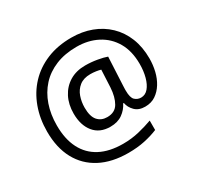

<svg xmlns="http://www.w3.org/2000/svg" viewBox="-168 -912 1235 1200"><g transform="rotate(-30 449.5 -312.5)"><path d="M841 -357Q841 -311 830.5 -267Q820 -223 798 -187.5Q776 -152 744 -130.5Q712 -109 668 -109Q622 -109 595.5 -135.5Q569 -162 563 -196H558Q540 -159 505 -134Q470 -109 417 -109Q341 -109 299.5 -160Q258 -211 258 -295Q258 -361 284 -411.5Q310 -462 357.5 -491Q405 -520 470 -520Q514 -520 556.5 -512.5Q599 -505 623 -496L613 -293Q612 -275 612 -267.5Q612 -260 612 -257Q612 -205 630.5 -188Q649 -171 674 -171Q705 -171 726.5 -196.5Q748 -222 759.5 -264.5Q771 -307 771 -358Q771 -451 733.5 -515.5Q696 -580 630.5 -614Q565 -648 482 -648Q397 -648 331 -621Q265 -594 220.5 -545Q176 -496 153 -429.5Q130 -363 130 -283Q130 -185 165 -116.5Q200 -48 267.5 -12.5Q335 23 433 23Q494 23 549.5 9.5Q605 -4 648 -20V48Q605 66 551.5 77.5Q498 89 433 89Q315 89 231 45Q147 1 102.5 -81.5Q58 -164 58 -280Q58 -373 87 -452.5Q116 -532 171 -590.5Q226 -649 304.5 -681.5Q383 -714 482 -714Q560 -714 625.5 -689.5Q691 -665 739.5 -618.5Q788 -572 814.5 -506Q841 -440 841 -357ZM336 -293Q336 -229 361.5 -200Q387 -171 430 -171Q486 -171 510.5 -213Q535 -255 539 -322L545 -447Q532 -451 512 -454Q492 -457 471 -457Q422 -457 392 -433Q362 -409 349 -371.5Q336 -334 336 -293Z"/></g></svg>

Font: hexubangla05
Style: Book
Weight: 400
Designer: Jelle Bosma - Monotype Design Team
Foundry: Monotype Imaging Inc.
Version: Version 2.003